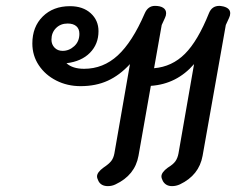

<svg xmlns="http://www.w3.org/2000/svg" viewBox="-20 -623 803 653"><path d="M763 -578Q763 -570 759 -562L748 -538L669 -93Q657 -27 592 4Q579 10 565 10Q544 10 534 -7Q529 -17 529 -23Q529 -37 551 -53Q569 -64 576.5 -74.5Q584 -85 587 -101L640 -405Q581 -337 493 -331L451 -93Q439 -27 373 4Q361 10 347 10Q324 10 315 -7Q310 -17 310 -23Q310 -37 332 -53Q350 -65 358 -75Q366 -85 369 -101L422 -405Q387 -367 346.5 -348.5Q306 -330 254 -330Q209 -330 171.5 -349Q134 -368 112 -401Q90 -434 90 -475Q90 -532 125.5 -567Q161 -602 218 -602Q262 -602 288.5 -578Q315 -554 315 -517Q315 -473 286 -443.5Q257 -414 206 -408Q227 -389 266 -389Q331 -389 380.5 -434.5Q430 -480 472 -577Q483 -603 507 -603Q525 -603 535 -596.5Q545 -590 545 -578Q545 -570 541 -562L530 -538L504 -391Q565 -396 609 -440Q653 -484 691 -579Q701 -603 726 -603Q730 -603 740 -601Q763 -595 763 -578ZM193 -450Q215 -450 232.5 -466Q250 -482 250 -508Q250 -525 239.5 -534Q229 -543 210 -543Q186 -543 170.5 -527.5Q155 -512 155 -488Q155 -472 165.5 -461Q176 -450 193 -450Z"/></svg>

Font: Niramit
Style: Italic
Weight: 400
Italic angle: -10°
Version: Version 1.000; ttfautohint (v1.6)